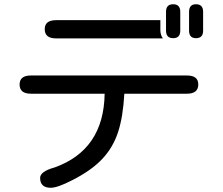

<svg xmlns="http://www.w3.org/2000/svg" viewBox="-20 -804 1040 895"><path d="M167 25.4Q167 -4.9 234.4 -23.4Q463.9 -105.5 467.8 -367.2H124Q71.3 -367.2 71.3 -410.2Q71.3 -452.1 124 -452.1H851.6Q904.3 -452.1 904.3 -410.2Q904.3 -367.2 851.6 -367.2H559.6Q553.7 -259.8 530.3 -188Q506.8 -116.2 456.1 -62.5Q405.3 -8.8 316.4 36.1Q248 71.3 216.8 71.3Q167 71.3 167 25.4ZM188.5 -668Q188.5 -710 241.2 -710H727.5V-661.1Q728.5 -639.6 739.3 -625H241.2Q188.5 -625 188.5 -668ZM753.9 -661.1V-749Q753.9 -784.2 787.1 -784.2Q820.3 -784.2 820.3 -749V-661.1Q820.3 -626 787.1 -626Q753.9 -626 753.9 -661.1ZM861.3 -661.1V-749Q861.3 -784.2 893.6 -784.2Q926.8 -784.2 926.8 -749V-661.1Q926.8 -626 893.6 -626Q861.3 -626 861.3 -661.1Z"/></svg>

Font: jf-openhuninn-2.1
Style: Regular
Weight: 400
Designer: [Kosugi Maru]
Designed by MOTOYA      

[Varela Round]
Joe Prince (Latin component); Avraham Cornfeld (Hebrew component)
Foundry: justfont Co., Ltd.
Version: 2.1